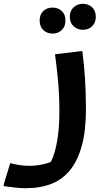

<svg xmlns="http://www.w3.org/2000/svg" viewBox="-67 -732 551 1012"><path d="M-13 128Q10 134 35.5 138Q61 142 88 142Q128 142 164 133Q200 124 225 111L188 144Q206 117 218.5 77.5Q231 38 238.5 -17.5Q246 -73 246 -147Q246 -231 239 -305Q232 -379 223 -446L357 -462H367Q376 -395 381 -319.5Q386 -244 386 -156Q386 -45 365 33.5Q344 112 304 162.5Q264 213 205 236.5Q146 260 69 260Q43 260 16 257Q-11 254 -29 251.5Q-47 249 -47 249V239ZM370 -575Q341 -575 321 -593.5Q301 -612 301 -643Q301 -675 321 -693.5Q341 -712 370 -712Q399 -712 418.5 -693.5Q438 -675 438 -643Q438 -612 418.5 -593.5Q399 -575 370 -575ZM210 -555Q181 -555 161.5 -573.5Q142 -592 142 -624Q142 -656 161.5 -674Q181 -692 210 -692Q239 -692 258.5 -674Q278 -656 278 -624Q278 -592 258.5 -573.5Q239 -555 210 -555Z"/></svg>

Font: Kufam SemiBold
Style: Italic
Weight: 600
Italic angle: -11°
Designer: Artur Schmal
Foundry: Original Type
Version: Version 1.301; ttfautohint (v1.8.3)